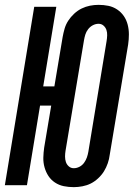

<svg xmlns="http://www.w3.org/2000/svg" viewBox="-32 -763 552 791"><path d="M272 8Q251 8 231 4Q211 0 194.5 -11Q178 -22 167.5 -38Q157 -54 151.5 -73.5Q146 -93 146.5 -113.5Q147 -134 150 -155L179 -328H133L79 0H-12L109 -735H200L146 -407H192L226 -610Q229 -627 234 -644.5Q239 -662 249 -677.5Q259 -693 273.5 -706.5Q288 -720 304.5 -728Q321 -736 338.5 -739.5Q356 -743 374 -743Q395 -743 414.5 -739Q434 -735 450.5 -724Q467 -713 478 -697Q489 -681 494 -661.5Q499 -642 499 -621.5Q499 -601 496 -580L420 -125Q418 -108 412 -90.5Q406 -73 396.5 -57.5Q387 -42 372.5 -28.5Q358 -15 342 -7Q326 1 307.5 4.5Q289 8 272 8ZM272 -70Q284 -70 295.5 -76Q307 -82 314.5 -92.5Q322 -103 326 -114.5Q330 -126 332 -138L407 -593Q409 -605 409.5 -617Q410 -629 406.5 -639.5Q403 -650 394.5 -657.5Q386 -665 374 -665Q362 -665 350.5 -659Q339 -653 331 -642.5Q323 -632 319.5 -620.5Q316 -609 314 -597L238 -142Q236 -130 236 -118Q236 -106 239.5 -95.5Q243 -85 251.5 -77.5Q260 -70 272 -70Z"/></svg>

Font: Iosevka Semibold
Style: Italic
Weight: 600
Italic angle: -9°
Monospace: yes
Designer: Belleve Invis
Foundry: Belleve Invis
Version: Version 32.5.0; ttfautohint (v1.8.4)